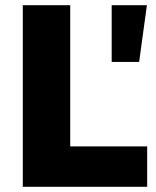

<svg xmlns="http://www.w3.org/2000/svg" viewBox="-20 -721 603 741"><path d="M68 -701H251V-156H548V0H68ZM411 -701H547L517 -482H411Z"/></svg>

Font: Montserrat arm
Style: Bold
Weight: 700
Designer: Julieta Ulanovsky
Foundry: Julieta Ulanovsky
Version: Version 6.000;PS 006.000;hotconv 1.0.88;makeotf.lib2.5.64775